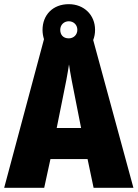

<svg xmlns="http://www.w3.org/2000/svg" viewBox="-20 -901 660 921"><path d="M429 0H620L427 -709C433 -724 436 -740 436 -758C436 -829 383 -881 310 -881C234 -881 184 -830 184 -757C184 -741 187 -726 191 -713L0 0H192L222 -138H400ZM310 -717C283 -717 269 -734 269 -758C269 -782 287 -799 310 -799C333 -799 351 -782 351 -758C351 -734 333 -717 310 -717ZM340 -434 369 -287H252L282 -436C293 -487 305 -551 311 -592C317 -549 330 -483 340 -434Z"/></svg>

Font: Noto Sans Sinhala Condensed Black
Style: Regular
Weight: 900
Width: 3
Designer: Jelle Bosma - Monotype Design Team
Foundry: Monotype Imaging Inc.
Version: Version 2.006